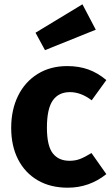

<svg xmlns="http://www.w3.org/2000/svg" viewBox="-20 -855 519 892"><path d="M474 -483 406 -389Q356 -427 305 -427Q252 -427 225 -388Q198 -349 198 -262Q198 -178 225 -143Q252 -108 303 -108Q330 -108 352 -116.5Q374 -125 405 -144L474 -46Q395 17 295 17Q214 17 155 -17.5Q96 -52 64 -114.5Q32 -177 32 -261Q32 -345 64 -410Q96 -475 155 -511.5Q214 -548 292 -548Q347 -548 391 -532Q435 -516 474 -483ZM425 -717 189 -622 145 -703 363 -835Z"/></svg>

Font: Fira Sans BGR
Style: Bold
Weight: 700
Designer: bBox Type GmbH & Carrois Corporate GbR & Edenspiekermann AG
Foundry: bBox Type GmbH & Carrois Corporate GbR & Edenspiekermann AG
Version: Version 4.301